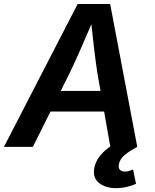

<svg xmlns="http://www.w3.org/2000/svg" viewBox="-43 -748 787 978"><path d="M-22.9 0 352.5 -727.5H518.1L656.2 0H519L452.6 -378.4Q444.3 -434.1 435.3 -508.8Q426.3 -583.5 416.5 -678.2H445.3Q406.2 -586.4 373.8 -511.7Q341.3 -437 313 -378.4L124.5 0ZM155.8 -179.7 172.9 -284.7H554.7L537.6 -179.7ZM548.3 210.4Q494.6 210.4 461.7 184.1Q428.7 157.7 437 108.9Q442.9 75.2 466.8 45.4Q490.7 15.6 527.8 -8.3L656.7 0Q614.7 22 590.8 42.7Q566.9 63.5 562.5 89.4Q559.1 106.9 567.4 116.5Q575.7 126 593.8 126Q605.5 126 616 122.6Q626.5 119.1 634.8 115.2L649.9 188.5Q631.8 196.8 604.2 203.6Q576.7 210.4 548.3 210.4Z"/></svg>

Font: Inter 16pt SemiBold
Style: Italic
Weight: 600
Italic angle: -9.3988°
Version: Version 4.001;git-66647c0bb